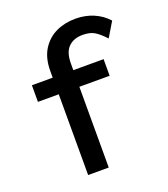

<svg xmlns="http://www.w3.org/2000/svg" viewBox="-126 -767 752 858"><g transform="rotate(-20 250.0 -338.0)"><path d="M146 0V-384H47V-463H146V-494Q146 -556 171.5 -596.5Q197 -637 238.5 -656.5Q280 -676 331 -676Q377 -676 416 -659.5Q455 -643 483 -612L441 -542Q412 -573 391 -585Q370 -597 336 -597Q294 -597 269 -572.5Q244 -548 244 -494V-463H388V-384H244V0Z"/></g></svg>

Font: Inconsolata SemiBold
Style: Regular
Weight: 600
Monospace: yes
Designer: Raph Levien, Cyreal, Brenton Simpson
Foundry: Raph Levien, Cyreal, Google
Version: Version 3.100; ttfautohint (v1.8.4.7-5d5b)